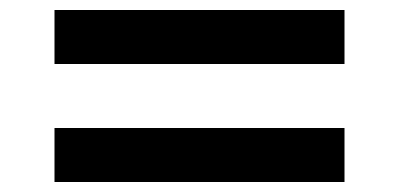

<svg xmlns="http://www.w3.org/2000/svg" viewBox="-20 -482 799 384"><path d="M89 -354V-462H669V-354ZM89 -118V-226H669V-118Z"/></svg>

Font: M PLUS 2 SemiBold
Style: Regular
Weight: 600
Designer: Coji Morishita
Foundry: UNDERFOREST DESIGN
Version: Version 1.001